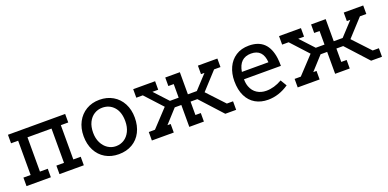

<svg xmlns="http://www.w3.org/2000/svg" viewBox="-9 -1143 3599 1779"><g transform="rotate(-20 1790.0 -253.0)"><path d="M610 -422H537V-84H610V0H370V-84H445V-422H208V-84H285V0H45V-84H116V-422H46V-506H610Z M700 -253Q700 -332 732 -392.5Q764 -453 821 -487Q878 -521 952 -521Q1026 -521 1083.5 -487.5Q1141 -454 1173 -393.5Q1205 -333 1205 -254Q1205 -174 1174 -113Q1143 -52 1085.5 -18.5Q1028 15 952 15Q877 15 820 -18.5Q763 -52 731.5 -113Q700 -174 700 -253ZM1111 -253Q1111 -343 1066.5 -393Q1022 -443 952 -443Q908 -443 872 -420.5Q836 -398 815 -355.5Q794 -313 794 -253Q794 -197 815.5 -154Q837 -111 873 -87.5Q909 -64 952 -64Q997 -64 1033 -87Q1069 -110 1090 -153Q1111 -196 1111 -253Z M2051 -84H2112V0H2005L1808 -216H1741V-84H1794V0H1650V-216H1585L1465 -84H1497V0H1281V-84H1342L1500 -253L1345 -422H1281V-506H1497V-422H1440L1564 -288H1650V-422H1597V-506H1741V-288H1829L1953 -422H1919V-506H2111V-422H2048L1893 -253Z M2592 -115 2629 -53Q2531 14 2424 14Q2354 14 2300.5 -16.5Q2247 -47 2217 -107.5Q2187 -168 2187 -255Q2187 -329 2214.5 -389Q2242 -449 2295.5 -484Q2349 -519 2425 -519Q2611 -519 2637 -316Q2641 -283 2641 -241H2277Q2277 -200 2289 -168Q2307 -120 2346 -95Q2385 -70 2437 -70Q2514 -70 2592 -115ZM2282 -312H2544Q2535 -443 2419 -443Q2303 -443 2282 -312Z M3489 -84H3550V0H3443L3246 -216H3179V-84H3232V0H3088V-216H3023L2903 -84H2935V0H2719V-84H2780L2938 -253L2783 -422H2719V-506H2935V-422H2878L3002 -288H3088V-422H3035V-506H3179V-288H3267L3391 -422H3357V-506H3549V-422H3486L3331 -253Z"/></g></svg>

Font: Arvo
Style: Regular
Weight: 400
Designer: Anton Koovit (Cyrillic Expansion: Cyreal)
Foundry: Anton Koovit, Yassin Baggar
Version: Version 3.000